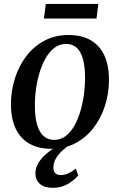

<svg xmlns="http://www.w3.org/2000/svg" viewBox="-20 -724 592 949"><path d="M318.5 -551Q384 -551 428.5 -525Q473 -499 495.8 -450Q518.5 -401 518.5 -331Q519 -264.5 499.5 -203Q480 -141.5 443 -93Q406 -44.5 353.2 -16.5Q300.5 11.5 234 11.5Q169.5 11.5 124.8 -14.2Q80 -40 57.2 -89Q34.5 -138 34 -206.5Q34 -274 53.5 -336Q73 -398 110 -446.5Q147 -495 199.8 -523Q252.5 -551 318.5 -551ZM306.5 -507Q274.5 -507 249.5 -488Q224.5 -469 206 -437Q187.5 -405 175.5 -365Q163.5 -325 157.8 -282.5Q152 -240 152.5 -200.5Q152.5 -143.5 163.8 -106.2Q175 -69 196.2 -50.8Q217.5 -32.5 248 -32.5Q279.5 -32.5 304.2 -51.2Q329 -70 347.2 -102Q365.5 -134 377.2 -174Q389 -214 394.8 -256.2Q400.5 -298.5 400.5 -337.5Q400.5 -392.5 390.5 -430.2Q380.5 -468 359.8 -487.5Q339 -507 306.5 -507ZM241 204.5Q198 204 176.5 184.2Q155 164.5 155 133Q155 108.5 167 86.5Q179 64.5 199 45.2Q219 26 243.8 9.8Q268.5 -6.5 294.5 -19.5L316 -32.5L339.5 -19Q309.5 0.5 288 20.5Q266.5 40.5 255.2 61.2Q244 82 244 103.5Q243.5 122 253.2 131.8Q263 141.5 280.5 141.5Q298 141.5 317.2 133Q336.5 124.5 354.5 109L366.5 143Q349 165.5 315.8 185Q282.5 204.5 241 204.5ZM206.5 -704.5H466L457 -632.5H197Z"/></svg>

Font: Merriweather 60pt Medium
Style: Italic
Weight: 500
Italic angle: -7.8°
Version: Version 2.101